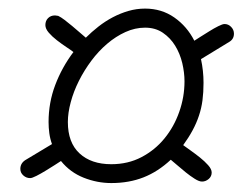

<svg xmlns="http://www.w3.org/2000/svg" viewBox="-20 -629 554 438"><path d="M492.2 -574.2Q501 -574.2 507.3 -567.6Q513.7 -561 513.7 -552.2Q513.7 -540 503.4 -533.7L438.5 -494.1Q444.3 -467.8 444.3 -439.9Q444.3 -418.5 441.9 -400.1Q439.5 -381.8 433.8 -365Q428.2 -348.1 419.4 -331.8Q410.6 -315.4 397.9 -297.9Q403.8 -293.5 414.6 -285.9Q425.3 -278.3 436 -269.8Q446.8 -261.2 454.8 -252.2Q462.9 -243.2 462.9 -235.4Q462.9 -226.6 456.1 -220.7Q449.2 -214.8 440.9 -214.8Q434.1 -214.8 424.1 -221.2Q414.1 -227.5 403.8 -235.8Q393.6 -244.1 384 -252.4Q374.5 -260.7 369.6 -264.6Q340.3 -237.3 307.4 -224.4Q274.4 -211.4 233.9 -211.4Q201.7 -211.4 170.9 -223.6Q140.1 -235.8 119.1 -261.7Q114.7 -258.8 104.7 -252.4Q94.7 -246.1 84 -239.5Q73.2 -232.9 63.2 -227.8Q53.2 -222.7 48.8 -222.7Q40 -222.7 33.2 -228.8Q26.4 -234.9 26.4 -243.7Q26.4 -256.3 37.6 -263.7L98.6 -300.3Q94.2 -312.5 92.5 -325.2Q90.8 -337.9 90.8 -350.6Q90.8 -395 106 -435.1Q121.1 -475.1 147.5 -510.3Q142.1 -514.6 131.3 -521.7Q120.6 -528.8 109.9 -537.1Q99.1 -545.4 91.3 -554.4Q83.5 -563.5 83.5 -571.8Q83.5 -581.5 89.6 -587.6Q95.7 -593.8 105.5 -593.8Q107.9 -593.8 112.8 -592.8Q119.1 -589.8 127.4 -583.5Q135.7 -577.1 144.5 -569.8Q153.3 -562.5 161.6 -555.2Q169.9 -547.9 175.8 -543Q189 -556.2 204.6 -568.4Q220.2 -580.6 237.3 -589.6Q254.4 -598.6 272.9 -604Q291.5 -609.4 311 -609.4Q348.6 -609.4 377.7 -589.1Q406.7 -568.8 423.3 -536.1Q427.7 -539.1 437.5 -545.2Q447.3 -551.3 457.8 -557.9Q468.3 -564.5 478 -569.3Q487.8 -574.2 492.2 -574.2ZM400.9 -443.4Q400.9 -463.4 395.8 -485.1Q390.6 -506.8 379.6 -524.7Q368.7 -542.5 351.6 -554.2Q334.5 -565.9 311 -565.9Q288.1 -565.9 266.1 -555.9Q244.1 -545.9 224.4 -529.1Q204.6 -512.2 188.2 -490.2Q171.9 -468.3 159.9 -444.3Q147.9 -420.4 141.4 -396Q134.8 -371.6 134.8 -350.6Q134.8 -303.7 161.4 -279.1Q188 -254.4 233.9 -254.4Q272 -254.4 302.7 -270.5Q333.5 -286.6 355.2 -313.2Q377 -339.8 388.9 -373.8Q400.9 -407.7 400.9 -443.4Z"/></svg>

Font: Helvetia Verbundene
Style: Regular
Weight: 400
Designer: Peter Wiegel, original typeface by Carl Albert Fahrenwaldt 1901
Foundry: Peter Wiegel
Version: Version 2.000